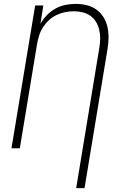

<svg xmlns="http://www.w3.org/2000/svg" viewBox="-20 -763 640 988"><path d="M372 205 491 -516Q495 -539 495.5 -562.5Q496 -586 491 -608Q486 -630 475 -649Q464 -668 446 -681Q428 -694 405.5 -699.5Q383 -705 360 -705Q337 -705 315 -700.5Q293 -696 271.5 -686Q250 -676 232.5 -660Q215 -644 202 -624Q189 -604 182 -582Q175 -560 171 -538L82 0H39L161 -735H203L188 -640Q201 -664 221 -684.5Q241 -705 265 -718.5Q289 -732 316 -737.5Q343 -743 369 -743Q398 -743 425.5 -736.5Q453 -730 475.5 -714Q498 -698 512.5 -674.5Q527 -651 533 -624Q539 -597 538.5 -567.5Q538 -538 533 -509L415 205Z"/></svg>

Font: Iosevka Curly XLtEx
Style: Italic
Weight: 200
Width: 7
Italic angle: -9°
Monospace: yes
Designer: Belleve Invis
Foundry: Belleve Invis
Version: Version 11.1.0; ttfautohint (v1.8.3)